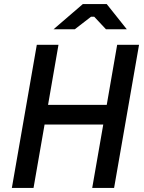

<svg xmlns="http://www.w3.org/2000/svg" viewBox="-20 -919 706 939"><path d="M553 -700 502 -406H215L266 -700H160L38 0H144L198 -310H485L431 0H538L660 -700ZM242 -776H346L425 -837H441L498 -776H600L502 -899H385Z"/></svg>

Font: Fixel Text 20240404 Medium
Style: Italic
Weight: 500
Width: 4
Italic angle: -10°
Designer: AlfaBravo + MacPaw
Foundry: Kyrylo Tkachov, Marchela Mozhyna, Serhii Makarenko, Maria Weinstein, Zakhar Kryvoshyya
Version: Version 1.211;Glyphs 3.2 (3225)